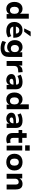

<svg xmlns="http://www.w3.org/2000/svg" viewBox="2534 -3338 995 6102"><g transform="rotate(90 3031.0 -286.5)"><path d="M261 11Q194 11 144 -21Q94 -53 67 -111.5Q40 -170 40 -248Q40 -326 67 -384Q94 -442 143.5 -474Q193 -506 259 -506Q318 -506 361 -479Q404 -452 422 -409H416V-705H572V0H426V-97H430Q411 -46 366 -17.5Q321 11 261 11ZM307 -106Q359 -106 389 -142Q419 -178 419 -248Q419 -319 389 -354Q359 -389 307 -389Q256 -389 225.5 -354Q195 -319 195 -248Q195 -178 225.5 -142Q256 -106 307 -106Z M967 11Q875 11 810 -21Q745 -53 711 -111Q677 -169 677 -248Q677 -323 709.5 -381Q742 -439 800.5 -472.5Q859 -506 937 -506Q1010 -506 1064 -475.5Q1118 -445 1148 -387.5Q1178 -330 1178 -251V-211H803V-294H1063L1049 -279Q1049 -341 1021 -372Q993 -403 942 -403Q905 -403 878.5 -386.5Q852 -370 837.5 -339Q823 -308 823 -263V-252Q823 -201 839 -168.5Q855 -136 888.5 -120.5Q922 -105 972 -105Q1011 -105 1052.5 -116Q1094 -127 1126 -150L1167 -47Q1128 -19 1074 -4Q1020 11 967 11ZM881 -558 983 -764H1137L988 -558Z M1512 191Q1446 191 1385 176Q1324 161 1279 131L1319 21Q1346 37 1377 49Q1408 61 1440.5 66.5Q1473 72 1502 72Q1572 72 1606.5 42Q1641 12 1641 -49V-118H1644Q1626 -73 1580.5 -44.5Q1535 -16 1478 -16Q1411 -16 1360.5 -46.5Q1310 -77 1282 -132.5Q1254 -188 1254 -261Q1254 -335 1282 -390Q1310 -445 1360.5 -475.5Q1411 -506 1478 -506Q1537 -506 1581.5 -478Q1626 -450 1643 -404H1640V-496H1788V-64Q1788 18 1756 75Q1724 132 1662.5 161.5Q1601 191 1512 191ZM1522 -133Q1574 -133 1605 -167.5Q1636 -202 1636 -262Q1636 -321 1605 -355.5Q1574 -390 1522 -390Q1470 -390 1439 -355.5Q1408 -321 1408 -262Q1408 -202 1439 -167.5Q1470 -133 1522 -133Z M1918 0V-496H2062V-373H2058Q2072 -432 2112.5 -466Q2153 -500 2218 -504L2271 -508L2282 -372L2189 -363Q2132 -358 2103.5 -328Q2075 -298 2075 -247V0Z M2524 11Q2469 11 2425.5 -10.5Q2382 -32 2357 -68Q2332 -104 2332 -150Q2332 -204 2362 -236.5Q2392 -269 2456.5 -284Q2521 -299 2627 -299H2686V-218H2631Q2592 -218 2564 -214.5Q2536 -211 2518 -204Q2500 -197 2491.5 -185.5Q2483 -174 2483 -157Q2483 -128 2504 -111.5Q2525 -95 2561 -95Q2591 -95 2615 -108.5Q2639 -122 2653.5 -146.5Q2668 -171 2668 -202V-313Q2668 -357 2644.5 -375Q2621 -393 2568 -393Q2529 -393 2484.5 -381Q2440 -369 2393 -344L2353 -447Q2383 -465 2421.5 -478.5Q2460 -492 2502 -499Q2544 -506 2584 -506Q2660 -506 2712 -483.5Q2764 -461 2790.5 -414Q2817 -367 2817 -292V0H2679V-99H2681Q2672 -66 2650.5 -41.5Q2629 -17 2597.5 -3Q2566 11 2524 11Z M3140 11Q3073 11 3023 -21Q2973 -53 2946 -111.5Q2919 -170 2919 -248Q2919 -326 2946 -384Q2973 -442 3022.5 -474Q3072 -506 3138 -506Q3197 -506 3240 -479Q3283 -452 3301 -409H3295V-705H3451V0H3305V-97H3309Q3290 -46 3245 -17.5Q3200 11 3140 11ZM3186 -106Q3238 -106 3268 -142Q3298 -178 3298 -248Q3298 -319 3268 -354Q3238 -389 3186 -389Q3135 -389 3104.5 -354Q3074 -319 3074 -248Q3074 -178 3104.5 -142Q3135 -106 3186 -106Z M3753 11Q3698 11 3654.5 -10.5Q3611 -32 3586 -68Q3561 -104 3561 -150Q3561 -204 3591 -236.5Q3621 -269 3685.5 -284Q3750 -299 3856 -299H3915V-218H3860Q3821 -218 3793 -214.5Q3765 -211 3747 -204Q3729 -197 3720.5 -185.5Q3712 -174 3712 -157Q3712 -128 3733 -111.5Q3754 -95 3790 -95Q3820 -95 3844 -108.5Q3868 -122 3882.5 -146.5Q3897 -171 3897 -202V-313Q3897 -357 3873.5 -375Q3850 -393 3797 -393Q3758 -393 3713.5 -381Q3669 -369 3622 -344L3582 -447Q3612 -465 3650.5 -478.5Q3689 -492 3731 -499Q3773 -506 3813 -506Q3889 -506 3941 -483.5Q3993 -461 4019.5 -414Q4046 -367 4046 -292V0H3908V-99H3910Q3901 -66 3879.5 -41.5Q3858 -17 3826.5 -3Q3795 11 3753 11Z M4420 11Q4311 11 4259 -42Q4207 -95 4207 -196V-380H4112V-496H4211V-637H4362V-496H4518V-380H4362V-201Q4362 -158 4383 -136.5Q4404 -115 4448 -115Q4463 -115 4479.5 -118.5Q4496 -122 4513 -127L4535 -14Q4511 -2 4481 4.5Q4451 11 4420 11Z M4599 -589V-734H4767V-589ZM4606 0V-496H4762V0Z M5132 11Q5051 11 4991 -21Q4931 -53 4898.5 -111.5Q4866 -170 4866 -248Q4866 -327 4898.5 -385Q4931 -443 4991 -474.5Q5051 -506 5132 -506Q5213 -506 5272.5 -474.5Q5332 -443 5365 -385Q5398 -327 5398 -248Q5398 -170 5365 -111.5Q5332 -53 5272.5 -21Q5213 11 5132 11ZM5132 -108Q5183 -108 5213.5 -144Q5244 -180 5244 -249Q5244 -318 5213.5 -352.5Q5183 -387 5132 -387Q5081 -387 5050.5 -352.5Q5020 -318 5020 -249Q5020 -180 5050.5 -144Q5081 -108 5132 -108Z M5503 0V-496H5650V-401H5645Q5669 -452 5715.5 -479Q5762 -506 5820 -506Q5880 -506 5920 -483Q5960 -460 5980 -412.5Q6000 -365 6000 -292V0H5844V-286Q5844 -320 5835.5 -341Q5827 -362 5810 -372.5Q5793 -383 5766 -383Q5734 -383 5710 -369Q5686 -355 5672.5 -329.5Q5659 -304 5659 -271V0Z"/></g></svg>

Font: Nunito Sans 10pt ExtraBold
Style: Regular
Weight: 800
Designer: Vernon Adams
Foundry: Vernon Adams
Version: Version 3.101;gftools[0.9.27]